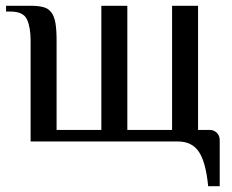

<svg xmlns="http://www.w3.org/2000/svg" viewBox="-20 -490 805 665"><path d="M86 0V-350Q86 -395 73.5 -422.5Q61 -450 16 -450H1V-470H86Q112 -470 129.5 -465.5Q147 -461 157.5 -447.5Q168 -434 172 -410.5Q176 -387 176 -350V-40H331V-470H421V-40H576V-470H666V-40H706Q721 -40 731 -30Q741 -20 741 -5V155H701Q693 72 669 36Q645 0 596 0Z"/></svg>

Font: Philosopher
Style: Regular
Weight: 400
Designer: Jovanny Lemonad
Foundry: Jovanny Lemonad
Version: Version 1.000